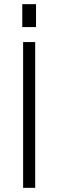

<svg xmlns="http://www.w3.org/2000/svg" viewBox="-20 -902 280 922"><path d="M149 -700V0H91V-700ZM153 -882V-772H87V-882Z"/></svg>

Font: Pathway Extreme 8pt Thin 12pt
Style: Regular
Weight: 100
Version: Version 1.001;gftools[0.9.26]